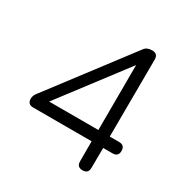

<svg xmlns="http://www.w3.org/2000/svg" viewBox="-153 -780 874 905"><g transform="rotate(30 284.0 -327.0)"><path d="M386 -31V-140H68Q37 -140 37 -171Q37 -188 50 -204L378 -636Q391 -654 419 -654Q451 -654 451 -623L449 -202H500Q531 -202 531 -171Q531 -140 500 -140H449L448 -31Q448 0 417 0Q386 0 386 -31ZM119 -202H387L388 -556Z"/></g></svg>

Font: Jura Medium
Style: Regular
Weight: 500
Designer: Daniel Johnson, Alexei Vanyashin
Foundry: Daniel Johnson
Version: Version 5.103